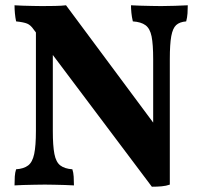

<svg xmlns="http://www.w3.org/2000/svg" viewBox="-20 -699 766 727"><path d="M555 8 107 -588Q96 -604 83 -609.5Q70 -615 41 -618Q38 -632 36.5 -648Q35 -664 35 -679Q46 -678 65.5 -677.5Q85 -677 105 -676.5Q125 -676 139 -676Q162 -676 188 -676.5Q214 -677 230 -679L574 -216ZM35 3Q35 -16 36 -31Q37 -46 41 -58Q70 -60 86.5 -72.5Q103 -85 109.5 -116Q116 -147 116 -203V-613L180 -608V-203Q180 -147 186 -116Q192 -85 208.5 -72.5Q225 -60 254 -58Q258 -46 259 -30Q260 -14 260 3Q246 2 226 1.5Q206 1 186 0.5Q166 0 150 0Q134 0 111.5 0.5Q89 1 68 1.5Q47 2 35 3ZM555 8 560 -139V-475Q560 -531 554 -561Q548 -591 531 -603.5Q514 -616 483 -618Q479 -635 477.5 -650.5Q476 -666 476 -679Q491 -678 511.5 -677.5Q532 -677 553 -676.5Q574 -676 590 -676Q613 -676 642.5 -677Q672 -678 691 -679Q691 -664 690 -648.5Q689 -633 685 -618Q660 -616 647 -604Q634 -592 628.5 -562Q623 -532 623 -475V0Q609 5 592 6.5Q575 8 555 8Z"/></svg>

Font: Vollkorn
Style: Bold
Weight: 700
Designer: Friedrich Althausen
Foundry: Friedrich Althausen
Version: Version 5.000